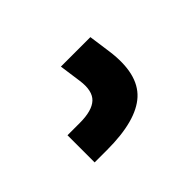

<svg xmlns="http://www.w3.org/2000/svg" viewBox="-51 -92 350 350"><g transform="rotate(-45 124.0 83.5)"><path d="M37 167V97H69Q100.5 97 113.8 84.5Q127 72 123 43L117 0H193L199 43Q208 109 176.5 138Q145 167 69 167Z"/></g></svg>

Font: Big Shoulders Text Thin Black
Style: Regular
Weight: 900
Version: Version 2.002